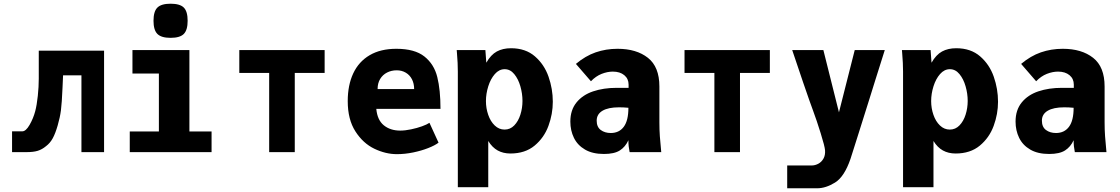

<svg xmlns="http://www.w3.org/2000/svg" viewBox="-20 -820 6040 1035"><path d="M45 -112H100Q119.5 -112 139.5 -146.8Q159.5 -181.5 170 -221Q178.5 -253.5 183.8 -303Q189 -352.5 189 -396V-547H541V0H419V-414H320L317 -347Q313.5 -264 308.5 -225.5Q303.5 -187 291 -144Q278.5 -100.5 264.2 -74.5Q250 -48.5 228 -32Q207 -14.5 183.8 -7.2Q160.5 0 125 0H45Z M694 -550H1001V-111.5H1120.5V0H679.5V-111.5H836.5V-423.5H694ZM807.5 -708Q807.5 -758.5 828.5 -779.2Q849.5 -800 899.5 -800Q950 -800 970.8 -779.2Q991.5 -758.5 991.5 -708Q991.5 -658 970.8 -637Q950 -616 899.5 -616Q849.5 -616 828.5 -637Q807.5 -658 807.5 -708Z M1431 -427H1270V-550H1730V-427H1569V0H1431Z M1854.5 -275Q1854.5 -361 1884.2 -424.5Q1914 -488 1972.8 -522.5Q2031.5 -557 2116.5 -557Q2215.5 -557 2267.8 -515.5Q2320 -474 2337.2 -404.8Q2354.5 -335.5 2354.5 -233H2008.5Q2014 -173 2049 -144.5Q2084 -116 2137.5 -116Q2164 -116 2196 -122.8Q2228 -129.5 2255 -139.2Q2282 -149 2295 -158L2344 -51Q2324.5 -36 2288.2 -21.8Q2252 -7.5 2207.2 1.8Q2162.5 11 2119.5 11Q2059 11 1998 -18.2Q1937 -47.5 1895.8 -111.8Q1854.5 -176 1854.5 -275ZM2118.5 -441Q2090 -441 2066.5 -429Q2043 -417 2029.2 -394.2Q2015.5 -371.5 2015.5 -340H2212.5Q2212.5 -369.5 2200.8 -392.5Q2189 -415.5 2167.5 -428.2Q2146 -441 2118.5 -441Z M2443.5 -531 2442 -550H2596.5L2601.5 -482Q2626 -525 2658.2 -542.5Q2690.5 -560 2734.5 -560Q2813 -560 2863.5 -516.2Q2914 -472.5 2937 -406.5Q2960 -340.5 2960 -271.5Q2960 -205.5 2936.5 -141.5Q2913 -77.5 2861.8 -35Q2810.5 7.5 2731.5 7.5Q2692.5 7.5 2663 -8.8Q2633.5 -25 2612 -60V189H2448V-434Q2448 -479.5 2443.5 -531ZM2796.5 -276Q2796.5 -315 2785.2 -354.5Q2774 -394 2752.2 -420.5Q2730.5 -447 2700.5 -447Q2670.5 -447 2647.5 -420.8Q2624.5 -394.5 2612 -354.5Q2599.5 -314.5 2599.5 -275Q2599.5 -236.5 2611.8 -201Q2624 -165.5 2647 -143.5Q2670 -121.5 2700 -121.5Q2730.5 -121.5 2752.2 -144Q2774 -166.5 2785.2 -202Q2796.5 -237.5 2796.5 -276Z M3054.5 -164.5Q3054.5 -227 3087.8 -267.8Q3121 -308.5 3177.2 -327.5Q3233.5 -346.5 3304.5 -346.5H3368.5V-364Q3368.5 -395.5 3345.2 -414.8Q3322 -434 3283.5 -434Q3254.5 -434 3223.2 -421.8Q3192 -409.5 3165.5 -382L3084.5 -475.5Q3135.5 -518.5 3191 -537.8Q3246.5 -557 3309 -557Q3411 -557 3472.8 -508.2Q3534.5 -459.5 3534.5 -354V-161Q3534.5 -121 3537 -85.5Q3539.5 -50 3544.5 0H3374Q3370.5 -18 3369 -31.8Q3367.5 -45.5 3367.5 -64Q3351 -28 3321.2 -9Q3291.5 10 3235.5 10Q3174 10 3133.5 -13.8Q3093 -37.5 3073.8 -77Q3054.5 -116.5 3054.5 -164.5ZM3367.5 -239Q3342.5 -241.5 3317 -241.5Q3259 -241.5 3227.8 -223Q3196.5 -204.5 3196.5 -169.5Q3196.5 -135.5 3218.5 -119.2Q3240.5 -103 3272.5 -103Q3317.5 -103 3342.5 -136.5Q3367.5 -170 3367.5 -239Z M3831 -427H3670V-550H4130V-427H3969V0H3831Z M4355.5 72Q4373.5 72 4391 62.8Q4408.5 53.5 4419 35Q4429.5 16.5 4427.5 -10Q4426 -31 4404 -101.8Q4382 -172.5 4363.5 -222Q4348.5 -261.5 4309 -376.8Q4269.5 -492 4250.5 -550H4418.5L4502.5 -214.5L4587.5 -550H4749.5Q4735 -506 4699 -390Q4679.5 -326.5 4667.5 -289Q4652 -242 4611 -109.5Q4596 -62.5 4584 -24.2Q4572 14 4564.5 37Q4531.5 133 4481.5 164Q4431.5 195 4384.5 195H4223.5V72Z M4843.5 -531 4842 -550H4996.5L5001.5 -482Q5026 -525 5058.2 -542.5Q5090.5 -560 5134.5 -560Q5213 -560 5263.5 -516.2Q5314 -472.5 5337 -406.5Q5360 -340.5 5360 -271.5Q5360 -205.5 5336.5 -141.5Q5313 -77.5 5261.8 -35Q5210.5 7.5 5131.5 7.5Q5092.5 7.5 5063 -8.8Q5033.5 -25 5012 -60V189H4848V-434Q4848 -479.5 4843.5 -531ZM5196.5 -276Q5196.5 -315 5185.2 -354.5Q5174 -394 5152.2 -420.5Q5130.5 -447 5100.5 -447Q5070.5 -447 5047.5 -420.8Q5024.5 -394.5 5012 -354.5Q4999.5 -314.5 4999.5 -275Q4999.5 -236.5 5011.8 -201Q5024 -165.5 5047 -143.5Q5070 -121.5 5100 -121.5Q5130.5 -121.5 5152.2 -144Q5174 -166.5 5185.2 -202Q5196.5 -237.5 5196.5 -276Z M5454.5 -164.5Q5454.5 -227 5487.8 -267.8Q5521 -308.5 5577.2 -327.5Q5633.5 -346.5 5704.5 -346.5H5768.5V-364Q5768.5 -395.5 5745.2 -414.8Q5722 -434 5683.5 -434Q5654.5 -434 5623.2 -421.8Q5592 -409.5 5565.5 -382L5484.5 -475.5Q5535.5 -518.5 5591 -537.8Q5646.5 -557 5709 -557Q5811 -557 5872.8 -508.2Q5934.5 -459.5 5934.5 -354V-161Q5934.5 -121 5937 -85.5Q5939.5 -50 5944.5 0H5774Q5770.5 -18 5769 -31.8Q5767.5 -45.5 5767.5 -64Q5751 -28 5721.2 -9Q5691.5 10 5635.5 10Q5574 10 5533.5 -13.8Q5493 -37.5 5473.8 -77Q5454.5 -116.5 5454.5 -164.5ZM5767.5 -239Q5742.5 -241.5 5717 -241.5Q5659 -241.5 5627.8 -223Q5596.5 -204.5 5596.5 -169.5Q5596.5 -135.5 5618.5 -119.2Q5640.5 -103 5672.5 -103Q5717.5 -103 5742.5 -136.5Q5767.5 -170 5767.5 -239Z"/></svg>

Font: JuliaMono Black
Style: Regular
Weight: 900
Monospace: yes
Designer: cormullion
Foundry: corm
Version: Version 0.054; ttfautohint (v1.8.4)